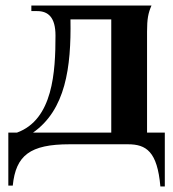

<svg xmlns="http://www.w3.org/2000/svg" viewBox="-20 -520 624 692"><path d="M381 -42H99C216 -124 237 -276 234 -450H381ZM10 149H26C37 40 88 0 231 0H441C507 0 547 26 558 152H574V-42H510V-406C510 -451 514 -473 526 -500H93V-480H114C154 -480 180 -457 180 -392C180 -261 171 -89 41 -42H10Z"/></svg>

Font: Sinistre
Style: Bold
Weight: 700
Designer: Jules Durand
Foundry: Collletttivo
Version: Version 69.420;Glyphs 3.2 (3217)